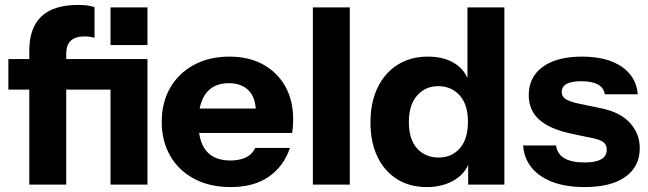

<svg xmlns="http://www.w3.org/2000/svg" viewBox="-20 -750 2633 780"><path d="M99 0V-386H14V-510H99V-544Q99 -730 297 -730Q318 -730 333.5 -728Q349 -726 364 -721V-596Q349 -602 323 -602Q249 -602 249 -532V-510H579V0H429V-386H249V0ZM429 -567V-720H579V-567Z M917 10Q832 10 769 -23.5Q706 -57 671.5 -117Q637 -177 637 -255Q637 -334 671.5 -393.5Q706 -453 768 -486.5Q830 -520 912 -520Q991 -520 1049 -488Q1107 -456 1139 -399Q1171 -342 1171 -265Q1171 -249 1170 -235.5Q1169 -222 1167 -210H789Q805 -98 916 -98Q952 -98 978 -110Q1004 -122 1017 -149H1158Q1133 -75 1072.5 -32.5Q1012 10 917 10ZM910 -412Q812 -412 791 -309H1019Q1015 -361 986 -386.5Q957 -412 910 -412Z M1251 0V-720H1401V0Z M1882 0V-80Q1863 -38 1818 -14Q1773 10 1714 10Q1644 10 1592.5 -22.5Q1541 -55 1513 -114Q1485 -173 1485 -253Q1485 -334 1514 -394Q1543 -454 1595.5 -487Q1648 -520 1718 -520Q1778 -520 1819.5 -497Q1861 -474 1879 -433V-720H2029V0ZM1762 -110Q1815 -110 1848 -147.5Q1881 -185 1881 -255Q1881 -325 1847.5 -362.5Q1814 -400 1760 -400Q1708 -400 1674.5 -362Q1641 -324 1641 -254Q1641 -184 1674.5 -147Q1708 -110 1762 -110Z M2355 10Q2243 10 2177 -35Q2111 -80 2105 -159H2239Q2248 -90 2355 -90Q2445 -90 2445 -142Q2445 -161 2432.5 -171.5Q2420 -182 2387 -189L2305 -206Q2214 -225 2171 -263.5Q2128 -302 2128 -363Q2128 -437 2185 -478.5Q2242 -520 2344 -520Q2445 -520 2505 -479.5Q2565 -439 2571 -367H2437Q2429 -420 2341 -420Q2262 -420 2262 -376Q2262 -358 2278 -347.5Q2294 -337 2331 -329L2423 -310Q2500 -294 2539.5 -250.5Q2579 -207 2579 -148Q2579 -73 2520.5 -31.5Q2462 10 2355 10Z"/></svg>

Font: Instrument Sans
Style: Bold
Weight: 700
Designer: Rodrigo Fuenzalida
Foundry: fragTYPE
Version: Version 1.000; ttfautohint (v1.8.4.7-5d5b);gftools[0.9.28]